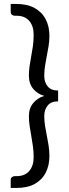

<svg xmlns="http://www.w3.org/2000/svg" viewBox="-20 -786 341 950"><path d="M60 144H33V104.5Q33 94.5 39.8 90Q46.5 85.5 53 85.5H63Q102.5 85.5 124.5 60.2Q146.5 35 146.5 -8Q146.5 -36 142.8 -62.8Q139 -89.5 134.5 -115Q130 -139.5 126.5 -163.5Q123 -187.5 123 -211.5Q123 -250.5 144.5 -276.2Q166 -302 199 -311.5Q166 -320.5 144.5 -346.2Q123 -372 123 -411Q123 -435 126.2 -458.2Q129.5 -481.5 134 -505Q139 -530.5 142.8 -557.5Q146.5 -584.5 146.5 -614.5Q146.5 -657.5 124.5 -682.8Q102.5 -708 63 -708H53Q46.5 -708 39.8 -712.5Q33 -717 33 -727V-766.5H60Q115 -766.5 151.5 -746.2Q188 -726 206.2 -690.5Q224.5 -655 224.5 -609Q224.5 -583.5 220.5 -558.5Q216.5 -533.5 211.5 -509Q206.5 -484.5 202.8 -460Q199 -435.5 199 -410Q199 -379.5 215.8 -358.8Q232.5 -338 267.5 -338V-284.5Q232.5 -284.5 215.8 -263.8Q199 -243 199 -212.5Q199 -188 202.8 -164Q206.5 -140 211.5 -116Q216.5 -91 220.5 -65.5Q224.5 -40 224.5 -13.5Q224.5 31.5 206.8 67.2Q189 103 152.8 123.5Q116.5 144 60 144Z"/></svg>

Font: Verano Sans
Style: Regular
Weight: 400
Designer: Lukasz Dziedzic with Adam Twardoch and Botio Nikoltchev
Foundry: tyPoland Lukasz Dziedzic
Version: Version 3.001;December 28, 2019;FontCreator 12.0.0.2547 64-b